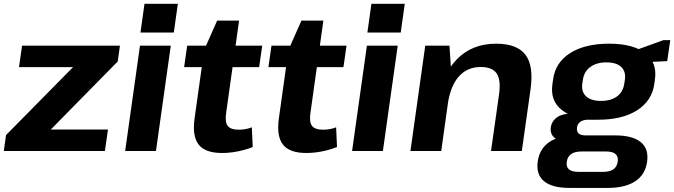

<svg xmlns="http://www.w3.org/2000/svg" viewBox="-25 -774 3456 984"><path d="M5.8 -81.5 404.3 -485.7 414.3 -429.8H72.3L88.1 -540H589.6L578.4 -459L177.3 -51.3L168.9 -110.2H528.4L512.6 0H-5.5Z M850.3 -540 774.3 0H616.4L692.4 -540ZM886.4 -754.4 865.8 -607.4H694.9L715.5 -754.4Z M1113.4 10.1Q1026.9 10.1 993.2 -32.9Q959.6 -75.9 972.1 -166.4L1021.4 -518.4L1087.8 -668.4H1200.3L1134.1 -195.8Q1127.1 -148.4 1142.1 -128.8Q1157.1 -109.3 1199.5 -109.3Q1215 -109.3 1231.9 -112.1Q1248.7 -114.9 1265.7 -121.4L1270.2 -20.5Q1249 -11.8 1222.3 -4.7Q1195.7 2.5 1167.8 6.3Q1139.9 10.1 1113.4 10.1ZM934.3 -540H1318.9L1303.1 -429.8H918.6Z M1545.4 10.1Q1458.9 10.1 1425.2 -32.9Q1391.6 -75.9 1404.1 -166.4L1453.4 -518.4L1519.8 -668.4H1632.3L1566.1 -195.8Q1559.1 -148.4 1574.1 -128.8Q1589.1 -109.3 1631.5 -109.3Q1647 -109.3 1663.9 -112.1Q1680.7 -114.9 1697.7 -121.4L1702.2 -20.5Q1681 -11.8 1654.3 -4.7Q1627.7 2.5 1599.8 6.3Q1571.9 10.1 1545.4 10.1ZM1366.3 -540H1750.9L1735.1 -429.8H1350.6Z M2013.3 -540 1937.3 0H1779.4L1855.4 -540ZM2049.4 -754.4 2028.8 -607.4H1857.9L1878.5 -754.4Z M2532.8 -291.9Q2542.8 -365 2520.2 -397.8Q2497.7 -430.6 2438.2 -430.6Q2369.8 -430.6 2326.4 -381.9Q2283.1 -333.2 2269.7 -239.3L2200.9 -157.3L2211.4 -227.4Q2235 -384 2313.4 -467Q2391.9 -550.1 2517.2 -550.1Q2625.1 -550.1 2668.2 -493Q2711.3 -435.9 2693.7 -314L2649.3 0H2491.5ZM2154.4 -540H2278.5L2289.3 -378.6L2236.3 0H2078.4Z M3041.6 -160.5Q2918.9 -160.5 2856.3 -208.6Q2793.6 -256.7 2806.1 -342.8L2809.6 -367.3Q2821.6 -454.4 2897.5 -502.3Q2973.4 -550.1 3096.1 -550.1Q3218.8 -550.1 3281.3 -502.3Q3343.7 -454.4 3331.6 -367.3L3328.2 -342.8Q3315.7 -256.7 3240 -208.6Q3164.3 -160.5 3041.6 -160.5ZM2894 189.1Q2805.1 189.1 2763.5 155Q2721.8 120.9 2730.8 54.2Q2739.8 -11.4 2789.8 -45.8Q2839.7 -80.1 2931.1 -80.1H3127.3Q3216.2 -80.1 3258.4 -46Q3300.6 -12 3291.5 54.2Q3282.5 120.9 3230.5 155Q3178.6 189.1 3089.7 189.1ZM3066.9 106.7Q3133.5 106.7 3141 54.2Q3144.4 28.5 3129.4 15.4Q3114.3 2.3 3081.2 2.3H2955.4Q2887.3 2.3 2879.9 54.2Q2871.4 107.7 2941.1 106.7ZM2882.4 -48.9Q2838.9 -48.9 2816.3 -68.4Q2793.7 -87.9 2797.7 -120.3Q2802.7 -153.8 2829.7 -172.8Q2856.8 -191.8 2902.9 -191.8H3045.6L3041.6 -160.5H2989.2Q2964.8 -160.5 2949.6 -150.1Q2934.5 -139.7 2932 -120.3Q2930 -100 2940.5 -90Q2950.9 -80.1 2976.3 -80.1H3029.7L3025.7 -48.9ZM3054.8 -256.8Q3106.2 -256.8 3137.4 -280Q3168.6 -303.3 3174.5 -345.8L3177.5 -364.8Q3183.4 -407.3 3158.9 -430.8Q3134.4 -454.3 3082.9 -454.3Q3032.5 -454.3 3000.4 -430.8Q2968.2 -407.3 2962.3 -364.8L2959.3 -345.8Q2953.4 -303.7 2978.9 -280.3Q3004.4 -256.8 3054.8 -256.8ZM3208.8 -508.2 3375.1 -568.3H3410.1L3394.4 -460.6L3200.7 -451.7Z"/></svg>

Font: Pathway Extreme 8pt Thin
Style: Italic
Weight: 100
Italic angle: -8°
Designer: Eduardo Rodriguez Tunni
Foundry: Eduardo Rodriguez Tunni
Version: Version 1.000